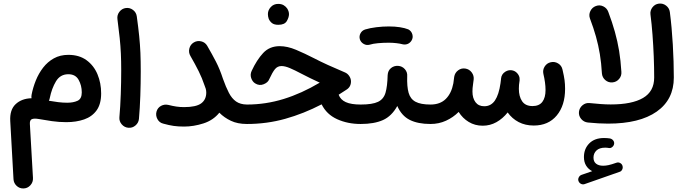

<svg xmlns="http://www.w3.org/2000/svg" viewBox="-20 -670 3890 1089"><path d="M367.7 -358.9Q429.2 -358.9 470.7 -328.6Q512.2 -298.3 533 -248.5Q553.7 -198.7 553.7 -140.1Q553.7 -79.6 527.8 -43.9Q502 -8.3 457.3 7.3Q412.6 22.9 356 22.9Q314.9 22.9 274.4 17.1Q233.9 11.2 199.2 4.9Q172.9 0.5 160.6 5.9Q148.4 11.2 149.4 32.7L167 338.9Q168.5 363.3 152.1 381.1Q135.7 398.9 111.8 398.9Q89.8 398.9 74 383.8Q58.1 368.7 56.6 346.7L38.1 16.1Q34.7 -47.4 68.8 -79.3Q103 -111.3 158.7 -112.8Q157.2 -122.6 159.2 -132.8Q167 -173.3 183.1 -213.4Q199.2 -253.4 224.6 -286.4Q250 -319.3 285.6 -339.1Q321.3 -358.9 367.7 -358.9ZM262.2 -113.3Q260.7 -105.5 257.3 -98.6Q283.7 -93.8 310.1 -90.6Q336.4 -87.4 361.3 -87.4Q396 -87.4 419.9 -98.4Q443.8 -109.4 443.8 -146Q443.8 -185.1 426 -217Q408.2 -249 367.7 -249Q321.8 -249 297.6 -209Q273.4 -168.9 262.2 -113.3Z M646 -562Q643.1 -584.5 657.2 -603Q671.4 -621.6 693.8 -624.5Q716.3 -627.4 734.6 -613.5Q752.9 -599.6 755.9 -576.7Q764.6 -513.7 769.5 -465.1Q774.4 -416.5 776.4 -369.9Q778.3 -323.2 778.3 -265.1Q778.3 -197.3 775.9 -127Q773.4 -56.6 768.1 3.9Q766.1 26.4 748.5 41.5Q731 56.6 708 54.7Q685.5 52.7 670.4 35.2Q655.3 17.6 657.2 -4.9Q662.6 -65.4 665 -135Q667.5 -204.6 667.5 -270.5Q667.5 -324.7 665.5 -366.9Q663.6 -409.2 658.9 -454.3Q654.3 -499.5 646 -562Z M867.7 -37.1Q874 -59.1 893.6 -69.6Q913.1 -80.1 936 -74.7Q959 -68.8 979.7 -65.7Q1000.5 -62.5 1023.9 -62.5Q1092.3 -62.5 1121.1 -83.7Q1149.9 -105 1149.9 -145Q1149.9 -155.8 1147 -166.5Q1143.6 -175.8 1139.6 -187Q1126 -227.5 1106.9 -265.9Q1087.9 -304.2 1060.1 -352.5Q1048.3 -372.6 1054 -395Q1059.6 -417.5 1079.1 -429.2Q1098.6 -440.9 1121.1 -435.5Q1143.6 -430.2 1155.3 -410.2Q1183.1 -362.3 1204.8 -320.3Q1226.6 -278.3 1244.6 -223.1Q1261.2 -176.3 1278.1 -143.8Q1294.9 -111.3 1318.8 -94.5Q1342.8 -77.6 1380.4 -77.1H1380.9Q1403.8 -77.1 1419.9 -61Q1436 -44.9 1436 -22Q1436 0.5 1419.9 16.8Q1403.8 33.2 1380.9 33.2H1380.4Q1327.6 33.2 1289.6 15.1Q1251.5 -2.9 1224.1 -30.8Q1189.5 12.2 1133.8 30Q1078.1 47.9 1023.9 47.9Q991.2 47.9 965.1 44.2Q939 40.5 905.8 31.2Q883.8 25.9 872.8 5.4Q861.8 -15.1 867.7 -37.1Z M1566.4 -408.2Q1609.9 -408.2 1659.2 -387.5Q1708.5 -366.7 1761.7 -339.4Q1796.4 -321.3 1839.8 -301.5Q1883.3 -281.7 1937.5 -258.8Q1952.1 -252.4 1961.4 -238Q1970.7 -223.6 1970.7 -208Q1970.7 -177.2 1944.8 -161.1Q1922.4 -146.5 1900.9 -132.8Q1911.1 -104.5 1941.2 -90.8Q1971.2 -77.1 2025.4 -77.1H2025.9Q2048.8 -77.1 2064.9 -61Q2081.1 -44.9 2081.1 -22Q2081.1 0.5 2064.9 16.8Q2048.8 33.2 2025.9 33.2H2025.4Q1952.1 33.2 1892.3 6.1Q1832.5 -21 1804.2 -78.1Q1702.6 -25.4 1597.9 3.9Q1493.2 33.2 1380.9 33.2Q1357.9 33.2 1341.6 16.8Q1325.2 0.5 1325.2 -22Q1325.2 -44.4 1341.6 -60.8Q1357.9 -77.1 1380.9 -77.1Q1486.8 -77.1 1588.9 -108.6Q1690.9 -140.1 1793.5 -201.2Q1764.6 -214.8 1738.8 -227.1Q1712.9 -239.3 1689.5 -252Q1651.9 -272 1624.3 -283.7Q1596.7 -295.4 1576.7 -295.4Q1554.2 -295.4 1539.8 -278.1Q1525.4 -260.7 1506.8 -220.2Q1500 -202.1 1475.3 -192.1Q1450.7 -182.1 1426.8 -197.3Q1411.6 -207 1404.8 -227.1Q1397.9 -247.1 1407.2 -267.6Q1436.5 -330.6 1472.7 -369.4Q1508.8 -408.2 1566.4 -408.2ZM1499.5 -590.3Q1499.5 -612.3 1515.9 -630.1Q1532.2 -647.9 1558.1 -647.9Q1576.7 -647.9 1589.4 -640.1Q1602.1 -632.3 1609.4 -621.1Q1619.1 -605 1619.1 -589.8Q1619.1 -571.8 1606.7 -550.5Q1594.2 -529.3 1558.6 -529.3Q1534.2 -529.3 1521.7 -539.8Q1509.3 -550.3 1503.9 -564Q1499.5 -576.7 1499.5 -590.3Z M1970.2 -22Q1970.2 -44.9 1986.8 -61Q2003.4 -77.1 2025.9 -77.1Q2092.3 -77.1 2124.3 -92.5Q2156.2 -107.9 2166.7 -144.5Q2177.2 -181.2 2178.7 -243.7Q2180.2 -269.5 2197.5 -283.7Q2214.8 -297.9 2238.3 -296.4Q2261.2 -294.9 2276.4 -277.6Q2291.5 -260.3 2289.6 -237.8Q2287.6 -178.7 2297.6 -143.6Q2307.6 -108.4 2336.9 -92.8Q2366.2 -77.1 2421.4 -77.1H2421.9Q2444.8 -77.1 2460.9 -61Q2477.1 -44.9 2477.1 -22Q2477.1 0.5 2460.9 16.8Q2444.8 33.2 2421.9 33.2H2421.4Q2350.1 33.2 2304 10Q2257.8 -13.2 2233.4 -68.8Q2201.7 -11.2 2152.1 11Q2102.5 33.2 2025.9 33.2Q2003.4 33.2 1986.8 16.8Q1970.2 0.5 1970.2 -22ZM2021 -447.3Q2016.1 -464.8 2024.7 -481Q2033.2 -497.1 2051.3 -502.9Q2078.6 -511.2 2114.5 -515.6Q2150.4 -520 2185.5 -520Q2220.2 -520 2248.3 -515.6Q2276.4 -511.2 2295.9 -503.4Q2314 -493.7 2319.1 -474.1Q2324.2 -454.6 2313 -438Q2303.7 -424.8 2290.5 -420.2Q2277.3 -415.5 2263.2 -418.9Q2249 -422.9 2227.8 -425.3Q2206.5 -427.7 2185.5 -427.7Q2152.3 -427.7 2123.8 -425Q2095.2 -422.4 2076.7 -416.5Q2059.1 -411.6 2042.7 -420.9Q2026.4 -430.2 2021 -447.3Z M2366.7 -22Q2366.7 -44.9 2382.8 -61Q2398.9 -77.1 2421.9 -77.1Q2476.6 -77.1 2508.5 -108.9Q2540.5 -140.6 2551.3 -197.3Q2553.2 -211.4 2556.2 -234.4Q2560.1 -257.3 2578.4 -271Q2596.7 -284.7 2619.1 -281.2Q2641.6 -277.8 2655.5 -259.3Q2669.4 -240.7 2666.5 -217.8Q2666 -213.9 2665.5 -210.9Q2664.6 -203.6 2663.6 -196.3Q2661.1 -179.7 2660.4 -169.9Q2659.7 -160.2 2659.7 -150.9Q2659.7 -113.3 2677 -90.3Q2694.3 -67.4 2726.6 -67.4Q2765.1 -67.4 2787.4 -100.3Q2809.6 -133.3 2818.8 -197.8Q2819.8 -209.5 2821.8 -222.2V-224.1Q2824.2 -250 2846.7 -263.7Q2846.7 -264.2 2847.2 -264.2Q2847.2 -264.2 2847.7 -264.2Q2863.8 -273.9 2882.3 -271.5Q2899.4 -269 2911.6 -256.8Q2923.8 -244.6 2926.8 -228.5Q2926.8 -228 2926.8 -227.5Q2926.8 -227.5 2926.8 -227.1Q2927.7 -220.7 2927.2 -214.4Q2925.8 -201.2 2923.8 -188.5Q2922.9 -176.8 2922.9 -166.5Q2922.9 -123 2941.4 -95.7Q2960 -68.4 3000.5 -68.4Q3038.1 -68.4 3056.2 -92.3Q3074.2 -116.2 3074.2 -159.2Q3074.2 -180.7 3071 -203.4Q3067.9 -226.1 3062 -251Q3057.1 -273.4 3069.3 -292.7Q3081.5 -312 3103.5 -316.9Q3125.5 -322.3 3145.5 -310.3Q3165.5 -298.3 3170.4 -275.4Q3179.2 -237.8 3182.1 -215.3Q3185.1 -192.9 3185.1 -166Q3185.1 -71.8 3137.7 -14.9Q3090.3 42 3007.3 42Q2959.5 42 2921.9 22.5Q2884.3 2.9 2859.4 -32.2Q2831.5 2.9 2795.7 22.9Q2759.8 43 2717.8 43Q2673.8 43 2638.7 21.7Q2603.5 0.5 2581.5 -35.2Q2550.3 -3.9 2509.8 14.6Q2469.2 33.2 2421.9 33.2Q2399.4 33.2 2383.1 16.8Q2366.7 0.5 2366.7 -22Z M3261.2 356.9Q3257.3 347.2 3262.5 336.4Q3267.6 325.7 3278.3 321.8L3338.9 300.8Q3317.4 290 3304.7 269.8Q3292 249.5 3292 220.7Q3292 173.8 3322.3 143.3Q3352.5 112.8 3405.8 112.8Q3424.3 112.8 3439 115.2Q3450.2 117.2 3457.3 125.7Q3464.4 134.3 3463.4 144.5Q3462.4 155.3 3453.4 163.3Q3444.3 171.4 3433.1 169.4Q3423.3 167.5 3412.6 167.5Q3379.9 167.5 3363 183.6Q3346.2 199.7 3346.2 224.1Q3346.2 246.6 3360.8 258.3Q3375.5 270 3400.9 270Q3415 270 3431.2 266.6Q3447.3 263.2 3476.6 252.9Q3487.8 249 3498.3 255.1Q3508.8 261.2 3511.2 272.5Q3513.7 283.2 3508.5 292.7Q3503.4 302.2 3494.1 304.7L3296.4 374Q3285.6 377.9 3275.4 372.8Q3265.1 367.7 3261.2 356.9ZM3263.7 -35.2Q3266.1 -58.1 3283.9 -73Q3301.8 -87.9 3324.2 -85.4Q3358.9 -82 3387.7 -79.8Q3416.5 -77.6 3444.3 -77.6Q3564.5 -77.6 3627.4 -114.5Q3690.4 -151.4 3690.4 -230Q3690.4 -286.6 3688 -349.1Q3685.5 -411.6 3680.9 -473.1Q3676.3 -534.7 3669.4 -587.4Q3666.5 -609.9 3680.4 -628.2Q3694.3 -646.5 3716.8 -649.4Q3739.7 -652.3 3758.1 -638.2Q3776.4 -624 3779.3 -601.6Q3790.5 -515.6 3796.1 -417.2Q3801.8 -318.8 3801.8 -230Q3801.8 -105 3704.6 -36.9Q3607.4 31.2 3429.2 31.2Q3376 31.2 3314.5 24.9Q3291.5 22.5 3276.6 4.9Q3261.7 -12.7 3263.7 -35.2ZM3326.2 -564.9Q3318.4 -586.4 3328.4 -607.2Q3338.4 -627.9 3359.4 -635.7Q3380.9 -644 3401.6 -634Q3422.4 -624 3430.2 -602.5Q3452.6 -543 3467.5 -489.7Q3482.4 -436.5 3491.5 -381.8Q3500.5 -327.1 3504.4 -262.7Q3506.3 -239.7 3491.5 -222.2Q3476.6 -204.6 3453.6 -202.6Q3430.7 -200.7 3413.3 -215.6Q3396 -230.5 3394 -253.4Q3390.6 -312.5 3382.3 -362.8Q3374 -413.1 3360.4 -461.9Q3346.7 -510.7 3326.2 -564.9Z"/></svg>

Font: Mikhak-FD SemiBold
Style: Regular
Weight: 600
Designer: Amin Abedi
Version: Version 3.2